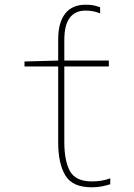

<svg xmlns="http://www.w3.org/2000/svg" viewBox="-20 -785 570 815"><path d="M369 10Q287 10 257 -41Q227 -92 227 -180V-503H84V-524L227 -528V-618Q227 -689 256.5 -727Q286 -765 344 -765Q366 -765 380.5 -761.5Q395 -758 405 -754V-728Q394 -733 378.5 -736.5Q363 -740 343 -740Q299 -740 276 -709.5Q253 -679 253 -614V-528H442V-503H253V-183Q253 -102 277 -58.5Q301 -15 370 -15Q394 -15 413 -18.5Q432 -22 448 -28V-3Q432 2 413.5 6Q395 10 369 10Z"/></svg>

Font: Noto Sans Mono Condensed Thin
Style: Regular
Weight: 100
Width: 3
Designer: Monotype Design Team
Foundry: Monotype Imaging Inc.
Version: Version 2.014; ttfautohint (v1.8.4.7-5d5b)